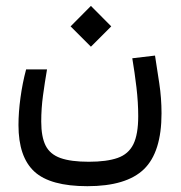

<svg xmlns="http://www.w3.org/2000/svg" viewBox="-20 -473 626 664"><path d="M282.2 170.9Q153.8 170.9 98.9 120.4Q43.9 69.8 43.9 -40.5Q43.9 -84.5 50.8 -135Q57.6 -185.5 70.3 -232.9H142.6Q134.8 -187.5 128.7 -142.6Q122.6 -97.7 122.6 -52.7Q122.6 0 137.7 30.3Q152.8 60.5 189 73.5Q225.1 86.4 287.1 86.4Q349.1 86.4 386.7 73.2Q424.3 60.1 441.2 25.9Q458 -8.3 458 -71.3Q458 -119.1 451.9 -170.7Q445.8 -222.2 437.5 -271.5L516.1 -280.8Q522.9 -236.3 530.8 -185.1Q538.6 -133.8 538.6 -81.1Q538.6 53.2 477.8 112.1Q417 170.9 282.2 170.9ZM294.4 -311.5 224.1 -381.8 294.4 -452.6 364.7 -381.8Z"/></svg>

Font: Cascadia Code PL SemiLight
Style: Regular
Weight: 350
Monospace: yes
Designer: Aaron Bell
Foundry: Saja Typeworks
Version: Version 2404.023; ttfautohint (v1.8.4)